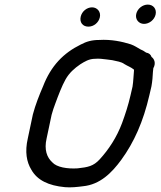

<svg xmlns="http://www.w3.org/2000/svg" viewBox="-20 -815 699 836"><path d="M573.2 -754.5C567.7 -730.9 584.1 -711 607.1 -711C629.9 -711 652.2 -728.6 657.5 -751.5C663 -775.5 647.7 -795 623.5 -795C600.8 -795 578.5 -777.4 573.2 -754.5ZM331.4 -742.5C325.7 -717.7 340.1 -699 364.9 -699C388.1 -699 409.4 -716.3 414.7 -739.5C420.2 -763.1 403.8 -783 380.8 -783C358 -783 336.7 -765.4 331.4 -742.5ZM204.7 -315C209.2 -331.7 214.8 -348.7 221.5 -366C233.8 -399.3 249.9 -441.8 265.3 -469C281.7 -498.1 304.2 -517.6 329.5 -535C348.2 -546.6 367.4 -559 394.1 -559C402.2 -559.7 410.5 -559.7 419.1 -559C435.5 -556.6 453.2 -555.9 468.7 -553C489.6 -547.9 507 -546.7 521.7 -536C537.3 -526.4 548.4 -523.7 563.2 -512C563.1 -511.3 563.2 -510.3 563.5 -509C561.1 -485.8 561.1 -463.3 557.1 -438L548.3 -400C538.1 -355.6 525.8 -318.3 511.4 -279C488.3 -217 453 -163.5 413.9 -121C386.8 -91.6 363.2 -86.9 317.9 -82C273.1 -79.1 227 -86.7 207.9 -108C184.1 -129.6 171.7 -163.1 182.9 -212C190.5 -244.6 197 -281.5 204.7 -315ZM101.2 -213C87.5 -154 95.9 -109.4 116.5 -76C141.9 -30.6 190.8 -6.7 263 0C288.8 2.4 318 -1 340.9 -4C416 -11 467.4 -63.5 508 -119C563.5 -194.9 604 -285.8 630.3 -400L639.4 -439C643.6 -462.1 644.9 -482.6 645.9 -502L647.6 -518C660.4 -540.6 651.1 -559.2 639.9 -567C636.4 -577.7 628.5 -584 616.3 -586C607.2 -592.7 598.9 -597.3 591.5 -600C578.8 -607.2 565.9 -616.1 549.6 -622C511.2 -634.1 464.1 -644.2 412 -641C380 -641 357.1 -634.6 331.4 -621C256.5 -584.1 202.2 -529.1 167.4 -439C151 -401.1 134.1 -358.4 123.2 -317C115.4 -283.1 108.6 -245.1 101.2 -213Z"/></svg>

Font: HoneyBee
Style: BdIt
Weight: 700
Foundry: Cannot Into Space Fonts
Version: Version 0.89